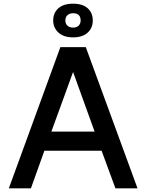

<svg xmlns="http://www.w3.org/2000/svg" viewBox="-20 -1023 794 1043"><path d="M269 -912Q269 -953 297 -978Q325 -1003 377 -1003Q429 -1003 456.5 -978Q484 -953 484 -912Q484 -871 456 -845.5Q428 -820 377 -820Q326 -820 297.5 -846Q269 -872 269 -912ZM377 -951Q358 -951 346.5 -940.5Q335 -930 335 -912Q335 -894 346.5 -883.5Q358 -873 377 -873Q396 -873 407 -883.5Q418 -894 418 -912Q418 -951 377 -951ZM607 0 532 -204H221L148 0H28L308 -767H446L727 0ZM259 -308H494L377 -632Z"/></svg>

Font: Biryani DemiBold
Style: Regular
Weight: 600
Designer: Dan Reynolds and Mathieu Réguer
Foundry: Dan Reynolds and Mathieu Réguer
Version: Version 1.003;PS 001.003;hotconv 1.0.70;makeotf.lib2.5.58329